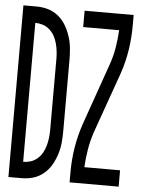

<svg xmlns="http://www.w3.org/2000/svg" viewBox="-53 -777 605 819"><g transform="rotate(5 250.0 -367.5)"><path d="M14 0V-735H71Q96 -735 120 -728Q144 -721 164 -704.5Q184 -688 196.5 -666.5Q209 -645 217 -620.5Q225 -596 227.5 -571Q230 -546 230 -521V-215Q230 -189 227.5 -164Q225 -139 217 -114.5Q209 -90 196.5 -68.5Q184 -47 164 -30.5Q144 -14 120 -7Q96 0 71 0ZM71 -70Q87 -70 103 -75Q119 -80 132 -91.5Q145 -103 153 -117.5Q161 -132 165.5 -148.5Q170 -165 172 -181.5Q174 -198 174 -215V-521Q174 -537 172 -553.5Q170 -570 165.5 -586.5Q161 -603 153 -617.5Q145 -632 132 -643.5Q119 -655 103 -660Q87 -665 71 -665ZM276 0V-46Q276 -98 284.5 -150Q293 -202 310 -252L402 -514Q415 -550 421.5 -588.5Q428 -627 430 -665H276V-735H486V-689Q486 -637 478 -585Q470 -533 453 -483L360 -221Q348 -185 341.5 -146.5Q335 -108 333 -70H486V0Z"/></g></svg>

Font: Iosevka Term Curly
Style: Regular
Weight: 400
Designer: Belleve Invis
Foundry: Belleve Invis
Version: Version 32.3.0